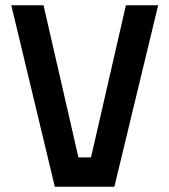

<svg xmlns="http://www.w3.org/2000/svg" viewBox="-20 -712 646 732"><path d="M460 -692 327 -112H279L146 -692H23L189 0H416L583 -692Z"/></svg>

Font: TitilliumText22L
Style: 800 wt
Weight: 800
Designer: Campivisivi
Foundry: Campivisivi
Version: 1.000